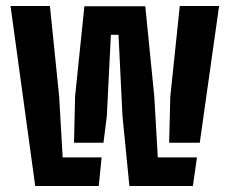

<svg xmlns="http://www.w3.org/2000/svg" viewBox="-20 -620 765 640"><path d="M411.3 0 388.3 -233.1 375 -504H349.6L336.1 -233.1L324.9 -144.2H226.7L230.3 -298.5L261.3 -599.2H464.3L494.3 -298.5L506 -95.3H636.5L623 0ZM97.4 0 15.1 -600H146.4L177.2 -298.5L188.9 -95.3H318.7L309.2 0ZM543.8 -144.2 547.7 -298.5 579.3 -600H710.3L645.9 -144.2Z"/></svg>

Font: Big Shoulders Stencil Text SC Thin
Style: Regular
Weight: 100
Designer: Patric King
Foundry: XO Type Co
Version: Version 2.001